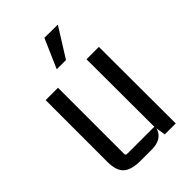

<svg xmlns="http://www.w3.org/2000/svg" viewBox="-210 -776 867 867"><g transform="rotate(-45 223.0 -343.0)"><path d="M183 -553 244 -693 329 -692 242 -553ZM229 7H160Q101 7 75 -16Q49 -39 49 -96V-490H128V-67Q128 -58 138 -58H311L310 -490H389L390 0H320L313 -46Q298 7 229 7Z"/></g></svg>

Font: Gemunu Libre
Style: Regular
Weight: 400
Designer: Puspanada Ekanayake, Sola Matas, Pathum Egodawatta, Kosala Senevirathne
Foundry: mooniak
Version: Version 1.100